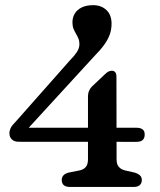

<svg xmlns="http://www.w3.org/2000/svg" viewBox="-20 -741 636 761"><path d="M328.7 -356.9Q328.7 -371.4 333.1 -381.2Q337.5 -391 344.2 -397.9L395.3 -446.1Q403.8 -454.6 410.2 -457.6Q416.5 -460.6 423.6 -460.6Q431.5 -460.6 436.5 -455Q441.5 -449.4 441.5 -437.5L442.1 -108.8Q442.1 -89.3 451.4 -79.1Q460.6 -68.9 477.1 -65.2L513.5 -57Q527.1 -52.8 534.6 -45.9Q542.1 -39 542.1 -27.6Q542.1 -14.6 534 -7.3Q525.8 0 508.9 0H257.9Q224.7 0 224.7 -27.6Q224.7 -50.3 253.3 -57.2L293.7 -65.2Q310.6 -68.3 319.7 -78.8Q328.7 -89.3 328.7 -108.8ZM257.7 -502.4Q274.6 -519.3 284.7 -534.7Q294.8 -550.1 294.8 -566Q294.8 -579 290.6 -588.7Q286.5 -598.5 280.9 -607.7Q275.4 -617 271.2 -627.6Q267.1 -638.2 267.1 -652.3Q267.1 -671.8 276.4 -687.2Q285.7 -702.7 304.1 -711.6Q322.5 -720.5 349.2 -720.5Q381.1 -720.5 401.7 -701.3Q422.2 -682.1 422.2 -646.8Q422.2 -626.1 415.7 -606.2Q409.2 -586.4 393.4 -564.1Q377.5 -541.9 349.5 -513.6L72.9 -211.9L63.9 -234.6H522Q536.1 -234.6 544.8 -228.4Q553.5 -222.1 553.5 -207.9Q553.5 -178.8 521.5 -178.8L54.3 -179.1Q36.4 -179.1 26.9 -188.5Q17.3 -197.9 17.3 -213.4Q17.3 -223.1 22.4 -233.7Q27.5 -244.3 41.8 -258.3Z"/></svg>

Font: Fraunces SuperSoft 9pt
Style: Regular
Weight: 900
Version: Version 1.000;[b76b70a41]